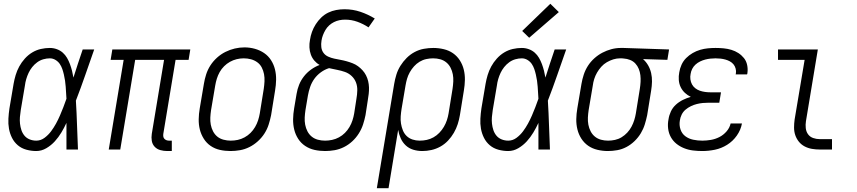

<svg xmlns="http://www.w3.org/2000/svg" viewBox="-20 -792 4540 1017"><path d="M172 8Q146 8 120 1Q94 -6 74.5 -22.5Q55 -39 43.5 -62Q32 -85 27.5 -110.5Q23 -136 24.5 -163.5Q26 -191 30 -218L52 -348Q56 -371 63 -394.5Q70 -418 82 -440Q94 -462 111.5 -481.5Q129 -501 150.5 -514Q172 -527 196 -532.5Q220 -538 244 -538Q263 -538 281 -531.5Q299 -525 312.5 -513Q326 -501 335 -485.5Q344 -470 350.5 -452.5Q357 -435 361.5 -417Q366 -399 369 -381Q381 -418 393 -455.5Q405 -493 418 -530H479Q455 -462 431.5 -394Q408 -326 382 -259Q386 -194 388 -129.5Q390 -65 393 0H332Q332 -35 332 -70.5Q332 -106 332 -141Q320 -115 305 -90Q290 -65 270.5 -43.5Q251 -22 225.5 -7Q200 8 172 8ZM172 -47Q196 -47 216 -62Q236 -77 250.5 -96.5Q265 -116 276.5 -137Q288 -158 297.5 -180Q307 -202 315.5 -224Q324 -246 332 -269Q331 -285 330 -301Q329 -317 328 -333Q327 -349 324.5 -365Q322 -381 318.5 -396.5Q315 -412 310 -426.5Q305 -441 296.5 -453.5Q288 -466 274 -474.5Q260 -483 244 -483Q227 -483 209.5 -478Q192 -473 177 -462Q162 -451 150.5 -436.5Q139 -422 131.5 -406Q124 -390 119 -373Q114 -356 112 -339L90 -209Q87 -190 85.5 -172Q84 -154 86 -136.5Q88 -119 93.5 -102.5Q99 -86 110 -73Q121 -60 137.5 -53.5Q154 -47 172 -47Z M866 8Q847 8 829 3Q811 -2 799 -15Q787 -28 784 -46Q781 -64 784 -83L849 -475H696L617 0H556L635 -475H566L575 -530H988L979 -475H910L845 -83Q844 -76 845 -69Q846 -62 850.5 -57Q855 -52 861.5 -49.5Q868 -47 875 -47H890V8Z M1201 8Q1172 8 1145 2Q1118 -4 1096 -19Q1074 -34 1059.5 -57Q1045 -80 1038.5 -106Q1032 -132 1032.5 -160.5Q1033 -189 1038 -218L1060 -348Q1064 -373 1072 -398Q1080 -423 1094.5 -445.5Q1109 -468 1129.5 -486.5Q1150 -505 1174 -517Q1198 -529 1223.5 -535Q1249 -541 1275 -541Q1303 -541 1330 -533.5Q1357 -526 1379 -511Q1401 -496 1415.5 -473.5Q1430 -451 1436.5 -424.5Q1443 -398 1442.5 -369.5Q1442 -341 1437 -312L1416 -182Q1411 -157 1403 -132Q1395 -107 1380.5 -84.5Q1366 -62 1345.5 -43.5Q1325 -25 1301 -13Q1277 -1 1251.5 3.5Q1226 8 1201 8ZM1202 -47Q1221 -47 1239.5 -51Q1258 -55 1275.5 -64.5Q1293 -74 1307 -88Q1321 -102 1331 -119Q1341 -136 1347 -154.5Q1353 -173 1356 -191L1377 -321Q1380 -341 1381 -361Q1382 -381 1378.5 -399.5Q1375 -418 1366.5 -434.5Q1358 -451 1343 -462Q1328 -473 1309.5 -478Q1291 -483 1271 -483Q1252 -483 1233.5 -478.5Q1215 -474 1198 -464.5Q1181 -455 1167 -441Q1153 -427 1143.5 -410Q1134 -393 1128.5 -375Q1123 -357 1120 -339L1098 -209Q1095 -189 1094 -169.5Q1093 -150 1096.5 -131.5Q1100 -113 1108.5 -96.5Q1117 -80 1131 -68.5Q1145 -57 1164 -52Q1183 -47 1202 -47Z M1702 8Q1673 8 1646 2Q1619 -4 1596.5 -19Q1574 -34 1559.5 -56.5Q1545 -79 1538.5 -105.5Q1532 -132 1532.5 -160.5Q1533 -189 1538 -218L1551 -295Q1555 -320 1564.5 -343.5Q1574 -367 1590 -387.5Q1606 -408 1627.5 -423.5Q1649 -439 1673 -448Q1657 -457 1645 -471Q1633 -485 1626.5 -503Q1620 -521 1619 -541Q1618 -561 1622 -581Q1625 -602 1632.5 -623Q1640 -644 1652.5 -663.5Q1665 -683 1681.5 -699Q1698 -715 1718.5 -725Q1739 -735 1761 -739Q1783 -743 1805 -743Q1849 -743 1889 -729.5Q1929 -716 1965 -694L1932 -647Q1905 -665 1873.5 -676.5Q1842 -688 1808 -688Q1793 -688 1778 -685Q1763 -682 1749 -675Q1735 -668 1723.5 -657.5Q1712 -647 1704 -633.5Q1696 -620 1690.5 -605.5Q1685 -591 1683 -577Q1680 -559 1682 -542Q1684 -525 1693.5 -512Q1703 -499 1718.5 -492Q1734 -485 1750.5 -481.5Q1767 -478 1783.5 -475Q1800 -472 1816 -467.5Q1832 -463 1847.5 -457Q1863 -451 1876 -441.5Q1889 -432 1900 -420Q1911 -408 1918.5 -393.5Q1926 -379 1930 -362.5Q1934 -346 1934.5 -329Q1935 -312 1933 -294.5Q1931 -277 1928 -260L1916 -182Q1911 -157 1903 -132.5Q1895 -108 1880.5 -85Q1866 -62 1846 -43.5Q1826 -25 1802 -13Q1778 -1 1752.5 3.5Q1727 8 1702 8ZM1702 -47Q1720 -47 1739 -51Q1758 -55 1775.5 -64.5Q1793 -74 1807 -88Q1821 -102 1831 -119Q1841 -136 1847 -154.5Q1853 -173 1856 -191L1868 -269Q1872 -291 1872.5 -313.5Q1873 -336 1865.5 -355.5Q1858 -375 1842.5 -389.5Q1827 -404 1807 -411Q1787 -418 1766 -422Q1745 -426 1723 -431Q1700 -424 1679.5 -409Q1659 -394 1645 -374.5Q1631 -355 1623 -332Q1615 -309 1611 -286L1598 -209Q1595 -189 1594 -169.5Q1593 -150 1596.5 -131.5Q1600 -113 1608.5 -96.5Q1617 -80 1631 -68.5Q1645 -57 1663.5 -52Q1682 -47 1702 -47Z M1976 205 2068 -348Q2072 -372 2079.5 -396.5Q2087 -421 2101 -443.5Q2115 -466 2134 -485Q2153 -504 2176.5 -516.5Q2200 -529 2225.5 -533.5Q2251 -538 2275 -538Q2303 -538 2330.5 -531.5Q2358 -525 2379.5 -510Q2401 -495 2415.5 -472.5Q2430 -450 2436.5 -423.5Q2443 -397 2442.5 -369Q2442 -341 2437 -312L2416 -182Q2412 -158 2404.5 -134.5Q2397 -111 2384 -88.5Q2371 -66 2353 -47Q2335 -28 2312.5 -15.5Q2290 -3 2265.5 2.5Q2241 8 2217 8Q2192 8 2169 1Q2146 -6 2129 -22Q2112 -38 2102.5 -59.5Q2093 -81 2089 -104L2038 205ZM2203 -47Q2222 -47 2240.5 -51Q2259 -55 2276 -64.5Q2293 -74 2307 -88.5Q2321 -103 2331 -120Q2341 -137 2347 -155Q2353 -173 2356 -191L2377 -321Q2380 -341 2381 -360.5Q2382 -380 2378.5 -398.5Q2375 -417 2366.5 -433.5Q2358 -450 2344 -461.5Q2330 -473 2312 -478Q2294 -483 2274 -483Q2256 -483 2237.5 -479Q2219 -475 2202.5 -465Q2186 -455 2173 -440.5Q2160 -426 2150.5 -409Q2141 -392 2136 -374.5Q2131 -357 2128 -339L2107 -215Q2104 -196 2102.5 -176Q2101 -156 2104 -137.5Q2107 -119 2114 -101.5Q2121 -84 2134 -71.5Q2147 -59 2165 -53Q2183 -47 2203 -47Z M2672 8Q2646 8 2620 1Q2594 -6 2574.5 -22.5Q2555 -39 2543.5 -62Q2532 -85 2527.5 -110.5Q2523 -136 2524.5 -163.5Q2526 -191 2530 -218L2552 -348Q2556 -371 2563 -394.5Q2570 -418 2582 -440Q2594 -462 2611.5 -481.5Q2629 -501 2650.5 -514Q2672 -527 2696 -532.5Q2720 -538 2744 -538Q2763 -538 2781 -531.5Q2799 -525 2812.5 -513Q2826 -501 2835 -485.5Q2844 -470 2850.5 -452.5Q2857 -435 2861.5 -417Q2866 -399 2869 -381Q2881 -418 2893 -455.5Q2905 -493 2918 -530H2979Q2955 -462 2931.5 -394Q2908 -326 2882 -259Q2886 -194 2888 -129.5Q2890 -65 2893 0H2832Q2832 -35 2832 -70.5Q2832 -106 2832 -141Q2820 -115 2805 -90Q2790 -65 2770.5 -43.5Q2751 -22 2725.5 -7Q2700 8 2672 8ZM2672 -47Q2696 -47 2716 -62Q2736 -77 2750.5 -96.5Q2765 -116 2776.5 -137Q2788 -158 2797.5 -180Q2807 -202 2815.5 -224Q2824 -246 2832 -269Q2831 -285 2830 -301Q2829 -317 2828 -333Q2827 -349 2824.5 -365Q2822 -381 2818.5 -396.5Q2815 -412 2810 -426.5Q2805 -441 2796.5 -453.5Q2788 -466 2774 -474.5Q2760 -483 2744 -483Q2727 -483 2709.5 -478Q2692 -473 2677 -462Q2662 -451 2650.5 -436.5Q2639 -422 2631.5 -406Q2624 -390 2619 -373Q2614 -356 2612 -339L2590 -209Q2587 -190 2585.5 -172Q2584 -154 2586 -136.5Q2588 -119 2593.5 -102.5Q2599 -86 2610 -73Q2621 -60 2637.5 -53.5Q2654 -47 2672 -47ZM2783 -592 2746 -628 2895 -772 2940 -728Z M3200 8Q3172 8 3144.5 1.5Q3117 -5 3095.5 -20Q3074 -35 3059.5 -57.5Q3045 -80 3038.5 -106.5Q3032 -133 3032.5 -161Q3033 -189 3038 -218L3060 -348Q3064 -372 3072 -396.5Q3080 -421 3094 -443Q3108 -465 3128 -483Q3148 -501 3171 -513Q3194 -525 3218.5 -531.5Q3243 -538 3268 -538Q3272 -538 3275.5 -538Q3279 -538 3283 -538L3524 -530L3515 -475L3386 -479Q3402 -465 3413 -446Q3424 -427 3429 -405Q3434 -383 3433.5 -359.5Q3433 -336 3429 -312L3408 -182Q3403 -158 3395.5 -133.5Q3388 -109 3374.5 -86.5Q3361 -64 3341.5 -45Q3322 -26 3298.5 -13.5Q3275 -1 3249.5 3.5Q3224 8 3200 8ZM3201 -47Q3219 -47 3237.5 -51Q3256 -55 3272.5 -65Q3289 -75 3302.5 -89.5Q3316 -104 3325 -121Q3334 -138 3339.5 -155.5Q3345 -173 3348 -191L3369 -321Q3372 -340 3373 -358Q3374 -376 3372 -393.5Q3370 -411 3363.5 -427Q3357 -443 3345.5 -455.5Q3334 -468 3317.5 -474.5Q3301 -481 3284 -482L3274 -483Q3271 -483 3269 -483Q3267 -483 3264 -483Q3246 -483 3228.5 -477.5Q3211 -472 3194.5 -462.5Q3178 -453 3165 -438.5Q3152 -424 3142.5 -407.5Q3133 -391 3127.5 -373.5Q3122 -356 3120 -339L3098 -209Q3095 -189 3094 -169.5Q3093 -150 3096.5 -131.5Q3100 -113 3108.5 -96.5Q3117 -80 3131 -68.5Q3145 -57 3163 -52Q3181 -47 3201 -47Z M3700 8Q3675 8 3650.5 5Q3626 2 3603.5 -7Q3581 -16 3563 -30.5Q3545 -45 3533.5 -65.5Q3522 -86 3519 -111Q3516 -136 3521 -160Q3524 -181 3533.5 -201.5Q3543 -222 3560 -237.5Q3577 -253 3597.5 -263Q3618 -273 3639 -279Q3622 -287 3608 -300Q3594 -313 3585.5 -330.5Q3577 -348 3575.5 -368.5Q3574 -389 3578 -409Q3581 -429 3590 -449Q3599 -469 3614.5 -484.5Q3630 -500 3649 -511Q3668 -522 3688.5 -528Q3709 -534 3729.5 -536Q3750 -538 3770 -538Q3792 -538 3813 -536Q3834 -534 3854 -528Q3874 -522 3891 -511Q3908 -500 3920.5 -484.5Q3933 -469 3937.5 -448Q3942 -427 3939 -406Q3939 -404 3938.5 -402Q3938 -400 3937 -398H3877Q3877 -399 3877 -400.5Q3877 -402 3878 -403Q3880 -416 3876.5 -429Q3873 -442 3865 -451.5Q3857 -461 3846 -467Q3835 -473 3822.5 -476.5Q3810 -480 3797 -481.5Q3784 -483 3770 -483Q3757 -483 3743 -481.5Q3729 -480 3715.5 -476.5Q3702 -473 3688.5 -466.5Q3675 -460 3664 -450Q3653 -440 3646.5 -427Q3640 -414 3638 -400Q3635 -386 3637 -371.5Q3639 -357 3645.5 -345Q3652 -333 3663 -324.5Q3674 -316 3687 -311.5Q3700 -307 3714.5 -305Q3729 -303 3744 -303H3799L3790 -248H3735Q3719 -248 3703 -246.5Q3687 -245 3671 -241Q3655 -237 3639.5 -229.5Q3624 -222 3611 -211Q3598 -200 3590.5 -184.5Q3583 -169 3581 -153Q3577 -129 3584.5 -106.5Q3592 -84 3610 -70.5Q3628 -57 3651.5 -52Q3675 -47 3700 -47Q3722 -47 3745.5 -51Q3769 -55 3790.5 -66Q3812 -77 3828.5 -96Q3845 -115 3850 -138H3910Q3904 -104 3883 -74Q3862 -44 3831.5 -25Q3801 -6 3767 1Q3733 8 3700 8Z M4322 0Q4301 0 4280.5 -3.5Q4260 -7 4242 -16.5Q4224 -26 4211.5 -41.5Q4199 -57 4192.5 -76Q4186 -95 4186 -116.5Q4186 -138 4189 -159L4242 -475H4101V-530H4312L4249 -150Q4246 -132 4248 -113.5Q4250 -95 4260 -81Q4270 -67 4287 -61Q4304 -55 4322 -55H4387V0Z"/></svg>

Font: Iosevka Curly Light Oblique
Style: Regular
Weight: 300
Italic angle: -9°
Monospace: yes
Designer: Belleve Invis
Foundry: Belleve Invis
Version: Version 11.1.0; ttfautohint (v1.8.3)